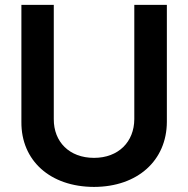

<svg xmlns="http://www.w3.org/2000/svg" viewBox="-20 -747 763 779"><path d="M524.9 -263.5C524.5 -171.9 460.9 -106.5 361.5 -106.5C261 -106.5 197.8 -171.9 198.2 -263.5V-727.3H66.8V-252.1C65.7 -95.9 182.9 11 361.5 11.4C538.4 11 656.2 -95.9 657 -252.1V-727.3H524.9Z"/></svg>

Font: Riot Sans 2.0
Style: Bold
Weight: 600
Designer: Rasmus Andersson
Foundry: rsms
Version: Version 3.006;hotconv 1.0.109;makeotfexe 2.5.65596